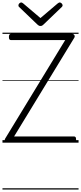

<svg xmlns="http://www.w3.org/2000/svg" viewBox="-20 -1153 655 1552"><path d="M39 0Q31 0 25.5 -5Q20 -10 18.5 -18Q17 -26 22 -33L507 -829H69Q61 -829 56.5 -834.5Q52 -840 52 -854Q52 -868 56.5 -873.5Q61 -879 69 -879H562Q576 -879 581.5 -868.5Q587 -858 580 -847L94 -50H578Q586 -50 590.5 -45Q595 -40 595 -26Q595 -12 590.5 -6Q586 0 578 0ZM463 -1133Q471 -1133 478.5 -1125.5Q486 -1118 486 -1109Q486 -1107 485 -1104Q484 -1101 480 -1097L332 -955Q327 -950 321.5 -946.5Q316 -943 307 -943Q298 -943 293 -946.5Q288 -950 282 -955L134 -1097Q130 -1101 129.5 -1104.5Q129 -1108 129 -1110Q129 -1119 136.5 -1126Q144 -1133 151 -1133Q156 -1133 160 -1130.5Q164 -1128 168 -1125L307 -1007L446 -1125Q451 -1128 454.5 -1130.5Q458 -1133 463 -1133ZM0 369H615V379H0ZM0 -20H615V0H0ZM0 -505H615V-500H0ZM0 -889H615V-879H0Z"/></svg>

Font: Playwrite HR Lijeva Guides
Style: Regular
Weight: 400
Designer: Veronika Burian, José Scaglione
Foundry: TypeTogether
Version: Version 1.003